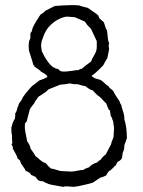

<svg xmlns="http://www.w3.org/2000/svg" viewBox="-20 -725 557 746"><path d="M351 -420 372 -414Q375 -412 379.5 -408Q384 -404 388 -400.5Q392 -397 396 -393Q398 -393 399.5 -392Q401 -391 402 -389.5Q403 -388 404.5 -385.5Q406 -383 407 -382Q411 -381 415 -376Q418 -374 419 -373Q426 -358 444 -332Q448 -320 451 -318Q452 -310 458 -292.5Q464 -275 463 -262Q473 -232 473 -188Q464 -162 463 -160Q464 -146 457 -132Q455 -110 451 -106Q450 -105 446 -101.5Q442 -98 438 -97Q436 -95 433.5 -90Q431 -85 430 -83Q427 -81 418 -71.5Q409 -62 402 -59Q397 -50 392 -43Q390 -42 383 -39Q376 -36 370 -35Q365 -31 354.5 -24.5Q344 -18 340 -15Q311 -7 304 -6Q280 0 266 1Q262 1 253.5 0Q245 -1 238 -1Q231 -1 225 1Q217 -1 197.5 -4Q178 -7 169 -10Q167 -11 158.5 -14.5Q150 -18 147 -21Q144 -20 131 -23Q125 -27 117 -39Q113 -39 108.5 -42Q104 -45 101 -45Q98 -55 80 -61Q78 -67 69 -79Q60 -91 58 -100Q56 -105 49 -108Q47 -117 39 -131Q31 -145 30 -147Q31 -155 25 -163Q24 -165 26 -166.5Q28 -168 28 -169Q28 -171 27 -180Q26 -189 27 -195Q24 -207 24 -228Q29 -251 38 -264Q38 -268 39 -274Q40 -280 39 -285Q42 -288 43.5 -291.5Q45 -295 46.5 -301Q48 -307 49 -311L52 -314V-319Q53 -322 60 -331Q67 -340 68 -346Q86 -372 106 -392Q126 -406 132 -412Q158 -421 164 -426Q164 -431 158 -435L153 -439Q141 -446 139 -447Q136 -451 131.5 -454Q127 -457 121.5 -461Q116 -465 113 -467Q114 -469 109 -474Q107 -484 101 -501.5Q95 -519 93 -527Q90 -544 93 -565Q94 -568 96 -572Q98 -576 98 -579Q98 -582 98 -588Q98 -594 99 -597Q100 -598 102 -601Q104 -604 104 -606L107 -617Q115 -635 137 -668Q151 -676 156 -683Q163 -686 175.5 -693Q188 -700 195 -702Q263 -707 287 -704Q301 -699 322 -694Q354 -672 361 -666L367 -653L383 -639Q385 -635 388.5 -623Q392 -611 396 -606Q398 -584 400 -568L404 -557Q404 -556 403 -552Q402 -548 402 -546Q402 -544 403 -541Q404 -538 404 -537Q404 -531 401 -518.5Q398 -506 397 -499Q389 -487 381 -471Q379 -469 363 -453Q347 -437 336 -431Q337 -427 351 -420ZM356 -565 334 -612Q333 -614 322 -625Q319 -627 315.5 -633Q312 -639 310 -641Q304 -643 271 -658Q265 -658 253.5 -659.5Q242 -661 235 -660Q199 -652 172 -623Q158 -609 148 -582Q141 -565 140 -553Q139 -547 140.5 -539.5Q142 -532 142 -527Q162 -483 186 -464Q189 -464 193.5 -460.5Q198 -457 203 -458Q206 -457 210 -453Q214 -449 217 -448Q222 -448 222 -447Q236 -446 257 -449.5Q278 -453 287 -453Q288 -456 292.5 -457Q297 -458 298 -458L315 -472L334 -486Q336 -494 346 -510.5Q356 -527 356 -541Q356 -542 356 -543ZM121 -337 117 -332Q116 -331 115 -328Q114 -325 113 -324Q111 -321 104.5 -313Q98 -305 96 -300Q95 -297 94 -293.5Q93 -290 92 -285Q91 -280 90 -278Q84 -257 84 -255Q84 -252 80 -249Q76 -246 77 -242Q75 -228 80 -204.5Q85 -181 85 -177Q97 -161 99 -147Q115 -126 117 -119Q122 -116 129 -109.5Q136 -103 143 -98Q150 -93 158 -91Q166 -80 178 -70Q185 -70 196.5 -66Q208 -62 213 -61Q220 -60 231.5 -59.5Q243 -59 246 -59Q258 -57 277 -61Q296 -65 304 -65Q312 -71 326 -75Q337 -88 358 -94Q364 -102 370 -103Q378 -116 391 -125Q393 -129 400 -142.5Q407 -156 411 -163Q412 -171 421 -192Q421 -197 422 -207Q423 -217 423 -225.5Q423 -234 421 -240Q421 -254 416 -262Q417 -265 413.5 -269.5Q410 -274 410 -277Q409 -280 408.5 -286.5Q408 -293 407 -296Q406 -297 404 -298Q402 -299 402 -300Q400 -304 392 -324Q387 -328 379 -337Q371 -346 367 -349Q354 -358 340 -374Q331 -375 312 -390Q305 -391 295 -394Q285 -397 281 -398Q267 -397 249 -401Q244 -399 230.5 -397.5Q217 -396 214 -396L169 -378Q156 -365 150 -363Q147 -360 139.5 -355.5Q132 -351 129 -349Z"/></svg>

Font: FuturaRenner Light
Style: Regular
Weight: 300
Designer: BSozoo
Foundry: BSozoo
Version: Version 1.001;PS 001.001;hotconv 1.0.70;makeotf.lib2.5.58329